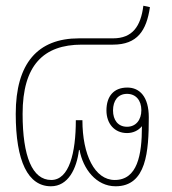

<svg xmlns="http://www.w3.org/2000/svg" viewBox="-20 -643 600 671"><path d="M158 8C218 8 248 -53 256 -119H258C270 -53 316 8 384 8C492 8 500 -114 500 -233C500 -305 468 -337 425 -337C377 -337 352 -306 352 -257C352 -211 380 -178 424 -178C444 -178 463 -186 476 -202V-201C476 -101 460 -14 381 -14C311 -14 268 -102 268 -223H245C245 -109 222 -14 159 -14C93 -14 59 -96 59 -245C59 -415 132 -487 266 -487H375C460 -487 492 -536 504 -618L481 -623C472 -551 443 -509 375 -509H256C112 -509 35 -422 35 -245C35 -79 78 8 158 8ZM424 -200C392 -200 375 -224 375 -257C375 -291 392 -315 424 -315C455 -315 474 -292 474 -258C474 -224 455 -200 424 -200Z"/></svg>

Font: Noto Sans Thai Looped SemiCondensed Thin
Style: Regular
Weight: 100
Width: 4
Designer: Sasikarn Vongin, Ben Mitchell
Foundry: The Fontpad Ltd
Version: Version 1.001